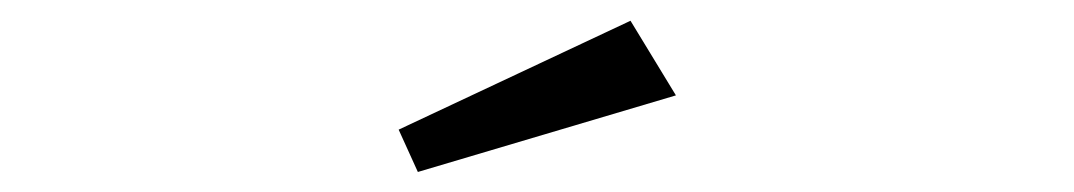

<svg xmlns="http://www.w3.org/2000/svg" viewBox="-20 -900 1040 186"><path d="M384.8 -733.4 366.2 -774.4 590.8 -879.9 634.8 -807.6Z"/></svg>

Font: Kosugi
Style: Regular
Weight: 400
Version: Version 4.002